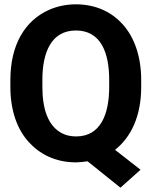

<svg xmlns="http://www.w3.org/2000/svg" viewBox="-20 -741 706 888"><path d="M28 -339C28 -229 60 -142 113 -84C162 -30 234 10 332 10C350 9 368 8 385 5L537 127L630 44L512 -48C587 -107 633 -205 633 -339V-371C633 -481 601 -568 549 -627C501 -681 429 -721 331 -721C286 -721 245 -712 208 -696C95 -646 28 -534 28 -371ZM176 -339V-372C176 -498 217 -600 331 -600C446 -600 485 -498 485 -372V-339C485 -214 446 -110 332 -110C307 -110 285 -115 266 -125C201 -159 176 -239 176 -339Z"/></svg>

Font: Asimov Pro
Style: Bd
Weight: 700
Designer: Google
Version: Version 2.000980; 2014